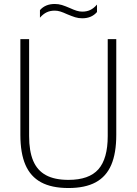

<svg xmlns="http://www.w3.org/2000/svg" viewBox="-20 -937 688 966"><path d="M82.5 -258.5V-740H126.5V-252.5Q126.5 -176.5 147 -128Q167.5 -79.5 211 -55.8Q254.5 -32 324.5 -32Q428 -32 475 -85.2Q522 -138.5 522 -252.5V-740H565V-258.5Q565 -166.5 539.8 -107.5Q514.5 -48.5 461.5 -19.8Q408.5 9 324.5 9Q240 9 186.8 -19.8Q133.5 -48.5 108 -107.5Q82.5 -166.5 82.5 -258.5ZM317.5 -865.5Q298 -874.5 283.8 -879Q269.5 -883.5 255.5 -883.5Q232.5 -883.5 214.8 -875Q197 -866.5 181 -848V-886Q208 -917 255.5 -917Q274.5 -917 291.5 -911.8Q308.5 -906.5 331.5 -896.5Q351 -887.5 365.5 -883Q380 -878.5 394 -878.5Q417 -878.5 434.5 -887Q452 -895.5 468 -914V-876.5Q441 -845 394 -845Q375 -845 358.2 -850.2Q341.5 -855.5 317.5 -865.5Z"/></svg>

Font: Encode Sans Semi Condensed ExLight
Style: Regular
Weight: 275
Width: 4
Designer: Multiple Designers
Foundry: Impallari Type
Version: Version 2.000